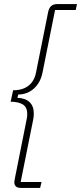

<svg xmlns="http://www.w3.org/2000/svg" viewBox="-20 -780 396 938"><path d="M176 138H81Q66 138 58 131Q50 124 50 110Q50 107 51 101.5Q52 96 54 85L110 -196Q112 -204 112.5 -210.5Q113 -217 113 -223Q113 -257 91 -270Q69 -283 32 -283L44 -339Q91 -339 119.5 -361.5Q148 -384 156 -426L215 -720Q219 -741 230 -750.5Q241 -760 259 -760H356L350 -731H249L188 -427Q182 -395 166 -371Q150 -347 126 -333Q102 -319 69 -318L65 -302Q103 -301 124 -281.5Q145 -262 145 -226Q145 -218 144.5 -210.5Q144 -203 142 -195L81 109H183Z"/></svg>

Font: IBM Plex Sans ExtraLight
Style: Italic
Weight: 250
Italic angle: -11.31°
Designer: Mike Abbink, Paul van der Laan, Pieter van Rosmalen
Foundry: Bold Monday
Version: Version 3.201